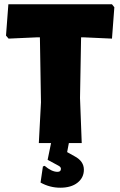

<svg xmlns="http://www.w3.org/2000/svg" viewBox="-20 -667 559 895"><path d="M301 0 293 42 327 61Q371 84 371 124Q371 161 341.5 184.5Q312 208 261 208Q212 208 169 184L180 109L188 106Q221 134 248 134Q264 134 264 120Q264 111 252 105L202 78L218 0H161L171 -190L166 -493H153L20 -487L8 -501L19 -647H502L513 -633L502 -487L370 -493H358L353 -210L361 0Z"/></svg>

Font: Alegreya Sans Black
Style: Regular
Weight: 900
Designer: Juan Pablo del Peral
Foundry: Huerta Tipografica
Version: Version 2.007